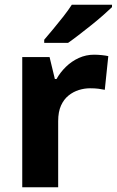

<svg xmlns="http://www.w3.org/2000/svg" viewBox="-20 -786 490 806"><path d="M374.7 -556.4Q390.3 -556.4 407.5 -554.6Q424.7 -552.8 434.6 -550.4L419.9 -409Q408.8 -411.4 393.9 -413.4Q379 -415.4 357.7 -415.4Q334.6 -415.4 311.2 -408.2Q287.8 -401 267.9 -385.1Q248 -369.2 236.1 -342.9Q224.2 -316.6 224.2 -277.5V0H73.4V-546.4H188.1L210.3 -454.5H217.4Q233.1 -482.6 257.1 -505.9Q281.1 -529.2 311.2 -542.8Q341.3 -556.4 374.7 -556.4ZM450.2 -756Q435.7 -742 412.6 -721.7Q389.5 -701.4 362.6 -679.9Q335.7 -658.4 310.3 -638.9Q285 -619.4 265.7 -606H165.6V-619.2Q181.9 -638.2 203.3 -663.9Q224.8 -689.6 246.1 -716.8Q267.3 -744 281.4 -766H450.2Z"/></svg>

Font: Noto Sans Khmer
Style: Regular
Weight: 400
Designer: Danh Hong and the Monotype Design Team
Foundry: Monotype Imaging Inc.
Version: Version 2.003